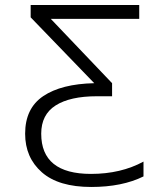

<svg xmlns="http://www.w3.org/2000/svg" viewBox="-20 -734 640 764"><path d="M343 10Q466 10 551 -32V-91Q461 -42 342 -42Q144 -42 144 -202Q144 -278 201.5 -314.5Q259 -351 366 -351H426V-403L182 -659H534V-714H102V-665L355 -403Q224 -400 152 -351.5Q80 -303 80 -202Q80 -107 146.5 -48.5Q213 10 343 10Z"/></svg>

Font: Noto Sans Mono UI Light
Style: Regular
Weight: 300
Designer: Monotype Design team
Foundry: Monotype Imaging Inc.
Version: 1.000